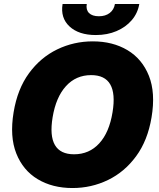

<svg xmlns="http://www.w3.org/2000/svg" viewBox="-20 -948 811 978"><path d="M349.1 9.8Q247.1 9.8 172.1 -35.2Q97.2 -80.1 63 -166.3Q28.8 -252.4 49.3 -376Q68.8 -494.6 127.7 -575Q186.5 -655.3 271.2 -696.3Q356 -737.3 452.6 -737.3Q554.2 -737.3 629.2 -692.6Q704.1 -647.9 738.5 -561.8Q772.9 -475.6 752 -350.6Q732.4 -232.4 673.3 -152.1Q614.3 -71.8 529.8 -31Q445.3 9.8 349.1 9.8ZM357.4 -162.1Q434.6 -162.1 485.6 -217.8Q536.6 -273.4 553.2 -376Q584.5 -565.4 444.3 -565.4Q367.2 -565.4 316.2 -509.5Q265.1 -453.6 248 -350.6Q216.8 -162.1 357.4 -162.1ZM468.3 -769.5Q381.3 -769.5 334.2 -813.2Q287.1 -856.9 298.8 -927.7H421.9Q417 -898.4 433.3 -881.8Q449.7 -865.2 483.9 -865.2Q517.1 -865.2 538.8 -881.8Q560.5 -898.4 565.4 -927.7H689.5Q681.6 -880.9 651.1 -845.2Q620.6 -809.6 573.5 -789.6Q526.4 -769.5 468.3 -769.5Z"/></svg>

Font: Inter Tight Black
Style: Italic
Weight: 900
Italic angle: -9.39999°
Designer: Rasmus Andersson
Foundry: rsms
Version: Version 3.004; ttfautohint (v1.8.4.7-5d5b)